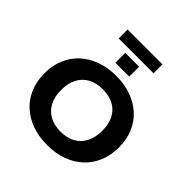

<svg xmlns="http://www.w3.org/2000/svg" viewBox="-260 -1217 1426 1426"><g transform="rotate(45 453.5 -504.0)"><path d="M454 11Q366 11 294 -15Q222 -41 170.5 -88.5Q119 -136 91 -203Q63 -270 63 -353Q63 -435 91 -502Q119 -569 171 -616.5Q223 -664 294.5 -690Q366 -716 454 -716Q542 -716 613.5 -690Q685 -664 736.5 -617Q788 -570 816 -503Q844 -436 844 -354Q844 -271 816 -204Q788 -137 736.5 -89Q685 -41 613.5 -15Q542 11 454 11ZM454 -130Q521 -130 569 -156.5Q617 -183 643 -233.5Q669 -284 669 -353Q669 -423 643.5 -473Q618 -523 569.5 -549Q521 -575 454 -575Q386 -575 338 -548.5Q290 -522 264 -472.5Q238 -423 238 -352Q238 -283 264 -233Q290 -183 338.5 -156.5Q387 -130 454 -130ZM270 -925V-1019H636V-925ZM380 -780V-884H526V-780Z"/></g></svg>

Font: Nunito Sans 10pt SemiExpanded ExtraBold
Style: Regular
Weight: 800
Width: 6
Designer: Vernon Adams
Foundry: Vernon Adams
Version: Version 3.101;gftools[0.9.27]